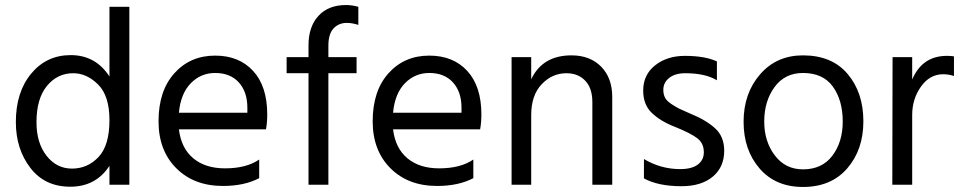

<svg xmlns="http://www.w3.org/2000/svg" viewBox="-20 -734 3820 763"><path d="M125 -248Q125 -166 165 -115Q205 -64 266 -64Q328 -64 371.5 -110Q415 -156 415 -257Q415 -353 370 -398Q325 -443 271 -443Q208 -443 166.5 -392.5Q125 -342 125 -248ZM494 0H415V-75Q361 8 259 8Q158 8 100.5 -67Q43 -142 43 -249Q43 -368 104 -441.5Q165 -515 261 -515Q360 -515 415 -430V-707H494Z M1010 -26Q951 5 866 5Q751 5 680.5 -65.5Q610 -136 610 -252Q610 -373 673 -443Q736 -513 835 -513Q930 -513 986 -452Q1042 -391 1042 -279Q1042 -247 1037 -220H691Q700 -145 748 -105Q796 -65 874 -65Q959 -65 1010 -100ZM835 -444Q778 -444 738 -403Q698 -362 691 -286H963V-306Q963 -369 929 -406.5Q895 -444 835 -444Z M1397 -443H1285V0H1206V-443H1119V-507H1206V-554Q1206 -628 1245.5 -671Q1285 -714 1355 -714Q1379 -714 1404 -707V-635Q1380 -643 1358 -643Q1326 -643 1305.5 -621Q1285 -599 1285 -553V-507H1397Z M1861 -26Q1802 5 1717 5Q1602 5 1531.5 -65.5Q1461 -136 1461 -252Q1461 -373 1524 -443Q1587 -513 1686 -513Q1781 -513 1837 -452Q1893 -391 1893 -279Q1893 -247 1888 -220H1542Q1551 -145 1599 -105Q1647 -65 1725 -65Q1810 -65 1861 -100ZM1686 -444Q1629 -444 1589 -403Q1549 -362 1542 -286H1814V-306Q1814 -369 1780 -406.5Q1746 -444 1686 -444Z M2413 0H2334V-328Q2334 -384 2305.5 -413.5Q2277 -443 2231 -443Q2174 -443 2132.5 -399Q2091 -355 2091 -277V0H2013V-507H2091V-419Q2136 -514 2251 -514Q2325 -514 2369 -469Q2413 -424 2413 -349Z M2858 -135Q2858 -70 2812.5 -32Q2767 6 2688 6Q2596 6 2539 -25V-102Q2606 -62 2683 -62Q2729 -62 2753 -80Q2777 -98 2777 -129Q2777 -165 2750.5 -185Q2724 -205 2662 -230Q2605 -252 2570.5 -285Q2536 -318 2536 -374Q2536 -437 2583.5 -474.5Q2631 -512 2702 -512Q2781 -512 2829 -490V-415Q2783 -443 2703 -443Q2663 -443 2639.5 -424.5Q2616 -406 2616 -377Q2616 -359 2623 -345.5Q2630 -332 2650.5 -319Q2671 -306 2680.5 -301.5Q2690 -297 2722 -283Q2786 -257 2822 -224Q2858 -191 2858 -135Z M3411 -252Q3411 -139 3347 -65Q3283 9 3171 9Q3062 9 2998.5 -64.5Q2935 -138 2935 -250Q2935 -363 3000.5 -438.5Q3066 -514 3171 -514Q3286 -514 3348.5 -440Q3411 -366 3411 -252ZM3017 -251Q3017 -172 3059 -116.5Q3101 -61 3171 -61Q3247 -61 3288 -115.5Q3329 -170 3329 -251Q3329 -335 3290 -389.5Q3251 -444 3171 -444Q3099 -444 3058 -388Q3017 -332 3017 -251Z M3605 0H3526L3527 -507H3605V-418Q3645 -512 3743 -512Q3761 -512 3771 -510V-432Q3750 -439 3728 -439Q3675 -439 3640 -390Q3605 -341 3605 -277Z"/></svg>

Font: Hind Siliguri
Style: Regular
Weight: 400
Designer: Jyotish Sonowal
Foundry: Indian Type Foundry
Version: Version 1.001;PS 1.0;hotconv 1.0.86;makeotf.lib2.5.63406; tt